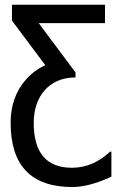

<svg xmlns="http://www.w3.org/2000/svg" viewBox="-20 -565 484 792"><path d="M439.5 60.5H434.1C386.7 105 334.5 127 276.9 127C171.9 127 119.1 65.4 119.1 -58.1C119.1 -166.5 181.6 -245.6 291.5 -245.6V-266.1L139.6 -469.7H413.1V-545.4H29.3V-480L167 -295.9C135.7 -282.2 107.9 -261.2 84 -233.4C43.9 -186.5 23.9 -127.9 23.9 -58.1C23.9 118.2 108.9 206.5 278.3 206.5C324.2 206.5 377.9 192.4 439.5 163.6Z"/></svg>

Font: SG Kara SemiBold
Style: Regular
Weight: 400
Designer: Damoon Khanjanzadeh
Version: Version 1.000